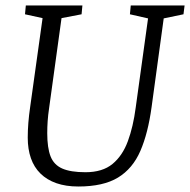

<svg xmlns="http://www.w3.org/2000/svg" viewBox="-20 -668 692 699"><path d="M265 11Q220 11 185.5 -1Q151 -13 127.5 -36Q104 -59 92.5 -92Q81 -125 81 -167Q81 -219 90 -280L135 -602L71 -616L74 -648H280L277 -616L204 -602L159 -276Q155 -249 153.5 -227Q152 -205 152 -183Q152 -130 164 -99Q176 -68 206.5 -54.5Q237 -41 291 -41Q353 -41 389.5 -71Q426 -101 445.5 -154Q465 -207 474 -276L519 -601L453 -616L456 -648H652L648 -616L576 -601L532 -279Q519 -183 491 -118.5Q463 -54 409.5 -21.5Q356 11 265 11Z"/></svg>

Font: Faustina Light
Style: Italic
Weight: 300
Italic angle: -8°
Designer: Alfonso Garcia
Foundry: http://www.omnibus-type.com
Version: Version 1.200